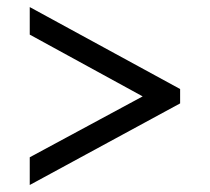

<svg xmlns="http://www.w3.org/2000/svg" viewBox="-20 -632 599 548"><path d="M494.1 -336.9 64.9 -104V-183.1L387.2 -356.9L64.9 -533.2V-611.8L494.1 -377.9Z"/></svg>

Font: Sitara
Style: Bold Italic
Weight: 700
Italic angle: -11°
Designer: Neelakash Kshetrimayum
Foundry: Neelakash Kshetrimayum
Version: Version 1.000;PS Version 1.000;PS 1.0;hotconv 1.;hotconv 1.0